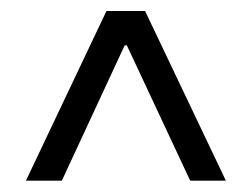

<svg xmlns="http://www.w3.org/2000/svg" viewBox="-20 -724 455 347"><path d="M196.8 -673.3H218.3V-642.1H196.8ZM26.9 -397.5 172.4 -704.1H242.2L388.2 -397.5H323.7L202.6 -656.2H211.9L91.8 -397.5Z"/></svg>

Font: Inter Tight Light
Style: Regular
Weight: 300
Designer: Rasmus Andersson
Foundry: rsms
Version: Version 3.004